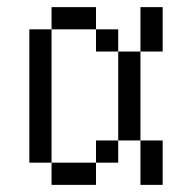

<svg xmlns="http://www.w3.org/2000/svg" viewBox="-20 -520 540 540"><path d="M125 -62.5V0H250V-62.5ZM125 -62.5Q125 -62.5 125 -437.5H62.5Q62.5 -437.5 62.5 -62.5ZM250 -62.5H312.5V-125H250ZM375 -125Q375 -125 375 0H437.5Q437.5 0 437.5 -125ZM312.5 -125H375Q375 -125 375 -375H312.5Q312.5 -375 312.5 -125ZM312.5 -375V-437.5H250V-375ZM375 -375H437.5Q437.5 -375 437.5 -500H375Q375 -500 375 -375ZM125 -437.5H250V-500H125Z"/></svg>

Font: Unifont
Style: Regular
Weight: 500
Version: Version 15.1.04